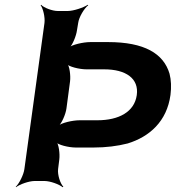

<svg xmlns="http://www.w3.org/2000/svg" viewBox="-20 -757 735 803"><path d="M263 -711H222C198 -711 163 -725 152 -737L150 -735C160 -722 169 -685 166 -661L82 -50C79 -26 60 11 46 24L47 26C62 14 101 0 125 0H166C190 0 228 14 242 26L245 24C232 11 220 -26 223 -50L228 -90C231 -114 226 -154 215 -166L212 -164C222 -151 267 -140 297 -140H371C423 -140 471 -146 514 -157C605 -185 678 -249 693 -360C697 -392 696 -422 689 -449C664 -533 584 -581 432 -581H358C328 -581 280 -570 266 -557L268 -555C283 -567 299 -607 302 -631L307 -661C310 -685 332 -722 349 -735L347 -737C329 -725 287 -711 263 -711ZM552 -359C542 -289 477 -254 387 -254H313C283 -254 236 -243 222 -230L223 -228C238 -240 255 -280 258 -304L273 -417C276 -441 271 -481 260 -493L257 -491C267 -478 312 -467 342 -467H416C506 -467 562 -429 552 -359Z"/></svg>

Font: Asimov
Style: EdgeWideIt
Weight: 500
Designer: Google
Version: Version 2.000980: 2014